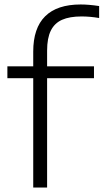

<svg xmlns="http://www.w3.org/2000/svg" viewBox="-20 -838 463 858"><path d="M190.5 -612V-541.5H400V-488.5H190.5V0H128.5V-488.5H13V-541.5H128.5V-607.5Q128.5 -712.5 181.8 -765.2Q235 -818 340.5 -818Q376.5 -818 423 -811V-757.5Q382.5 -764.5 344.5 -764.5Q291 -764.5 257.2 -749.5Q223.5 -734.5 207 -701Q190.5 -667.5 190.5 -612Z"/></svg>

Font: Encode Sans Expanded Light
Style: Regular
Weight: 300
Width: 7
Designer: Multiple Designers
Foundry: Impallari Type
Version: Version 2.000